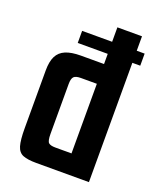

<svg xmlns="http://www.w3.org/2000/svg" viewBox="-121 -702 638 777"><g transform="rotate(20 198.0 -314.0)"><path d="M128.4 0Q91.4 0 71.5 -8Q51.5 -16 44.2 -40.8Q36.9 -65.6 36.9 -115.6V-365.2Q36.9 -403.2 48.3 -426.1Q59.8 -449.1 84.8 -459.5Q109.7 -470 150.4 -470H249.8V-628H355.8V0ZM249.8 -85.1V-384.9H181.1Q158.9 -384.9 150.9 -376.5Q142.9 -368.2 142.9 -345V-130.3Q142.9 -99.5 151.1 -92.3Q159.3 -85.1 180.3 -85.1ZM120.6 -513.8V-565.8H389.8V-513.8Z"/></g></svg>

Font: Smooch Sans Thin
Style: Regular
Weight: 100
Designer: Robert E. Leuschke
Foundry: Robert E. Leuschke
Version: Version 1.010